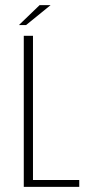

<svg xmlns="http://www.w3.org/2000/svg" viewBox="-20 -731 336 751"><path d="M73 0V-591H109V-27H290V0ZM54 -633 135 -711H178L82 -633Z"/></svg>

Font: Alumni Sans ExtraLight
Style: Regular
Weight: 250
Version: Version 1.018